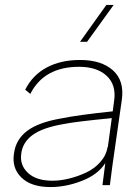

<svg xmlns="http://www.w3.org/2000/svg" viewBox="-20 -755 562 785"><path d="M307.1 -509.8Q394.5 -509.8 441.9 -467.3Q489.3 -424.8 478 -346.2L439.9 -80.1Q429.7 -4.9 429.2 2H398.9Q398.9 0.5 410.2 -85.9V-87.9Q380.9 -41.5 315.7 -15.9Q250.5 9.8 186 9.8Q107.9 9.8 67.9 -28.8Q27.8 -67.4 37.1 -127Q44.4 -184.6 90.8 -219.7Q137.2 -254.9 231 -271Q297.4 -284.7 440.9 -299.8L446.8 -344.2Q455.6 -408.2 416 -445.1Q376.5 -481.9 303.2 -481.9Q160.2 -481.9 104 -371.1L83 -388.2Q113.3 -448.2 170.9 -479Q228.5 -509.8 307.1 -509.8ZM66.9 -127Q60.1 -80.1 94.2 -48.1Q128.4 -16.1 194.8 -16.1Q226.1 -16.1 261.5 -24.7Q296.9 -33.2 331.3 -49.1Q365.7 -64.9 390.4 -92.8Q415 -120.6 419.9 -154.8L420.9 -153.8L437 -272Q285.6 -257.3 241.2 -248Q155.3 -233.4 114 -203.6Q72.8 -173.8 66.9 -127ZM307.1 -584 415 -734.9H444.8L335.9 -584Z"/></svg>

Font: Human Sans ExtraLight
Style: Italic
Weight: 200
Italic angle: -8°
Designer: Tim Radville
Foundry: Continuum
Version: Version 1.000;FEAKit 1.0